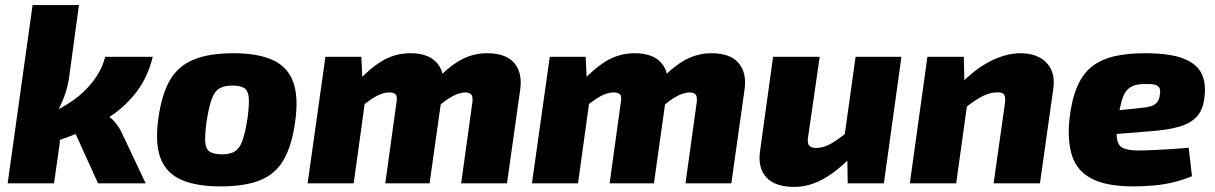

<svg xmlns="http://www.w3.org/2000/svg" viewBox="-20 -720 4771 754"><path d="M290 -700 251 -413Q246 -381 236 -351.5Q226 -322 210 -290Q212 -260 214.5 -221Q217 -182 214 -153L192 0H10L108 -700ZM580 -497Q560 -417 517.5 -361Q475 -305 420 -267.5Q365 -230 304 -204.5Q243 -179 186 -161L169 -273Q221 -293 268 -326.5Q315 -360 348 -404Q381 -448 393 -497ZM377 -280Q410 -265 429.5 -242.5Q449 -220 460 -195L552 0H365L258 -236Z M897 -511Q993 -511 1051.5 -484Q1110 -457 1131.5 -398Q1153 -339 1139 -241Q1126 -147 1093.5 -91.5Q1061 -36 1001 -12Q941 12 846 12Q751 12 692 -14Q633 -40 610.5 -98.5Q588 -157 602 -255Q615 -350 647.5 -405.5Q680 -461 740.5 -486Q801 -511 897 -511ZM894 -384Q861 -384 842 -373Q823 -362 811.5 -331Q800 -300 791 -241Q784 -189 786 -161.5Q788 -134 804 -124Q820 -114 852 -114Q884 -114 902.5 -125.5Q921 -137 932 -167.5Q943 -198 952 -255Q959 -308 957 -335.5Q955 -363 940 -373.5Q925 -384 894 -384Z M1399 -497 1404 -390 1421 -377 1369 0H1188L1258 -497ZM1591 -511Q1662 -511 1695.5 -473.5Q1729 -436 1719 -369L1667 0H1493L1537 -318Q1541 -341 1534 -349Q1527 -357 1509 -357Q1495 -357 1478.5 -351.5Q1462 -346 1440.5 -332Q1419 -318 1389 -294L1361 -374Q1424 -446 1477 -478.5Q1530 -511 1591 -511ZM1893 -511Q1966 -511 1999 -473Q2032 -435 2023 -369L1971 0H1791L1835 -318Q1838 -342 1830 -349.5Q1822 -357 1807 -357Q1794 -357 1778 -351.5Q1762 -346 1741 -332.5Q1720 -319 1692 -294L1663 -374Q1726 -446 1779 -478.5Q1832 -511 1893 -511Z M2280 -497 2285 -390 2302 -377 2250 0H2069L2139 -497ZM2472 -511Q2543 -511 2576.5 -473.5Q2610 -436 2600 -369L2548 0H2374L2418 -318Q2422 -341 2415 -349Q2408 -357 2390 -357Q2376 -357 2359.5 -351.5Q2343 -346 2321.5 -332Q2300 -318 2270 -294L2242 -374Q2305 -446 2358 -478.5Q2411 -511 2472 -511ZM2774 -511Q2847 -511 2880 -473Q2913 -435 2904 -369L2852 0H2672L2716 -318Q2719 -342 2711 -349.5Q2703 -357 2688 -357Q2675 -357 2659 -351.5Q2643 -346 2622 -332.5Q2601 -319 2573 -294L2544 -374Q2607 -446 2660 -478.5Q2713 -511 2774 -511Z M3199 -497 3153 -179Q3150 -156 3158.5 -147.5Q3167 -139 3184 -139Q3213 -139 3241 -154.5Q3269 -170 3312 -205L3342 -124Q3276 -53 3217.5 -19.5Q3159 14 3099 14Q3024 14 2989.5 -23.5Q2955 -61 2965 -128L3016 -497ZM3520 -497 3451 0H3309L3307 -134L3291 -146L3340 -497Z M3989 -511Q4030 -511 4061 -495Q4092 -479 4107.5 -447.5Q4123 -416 4116 -369L4064 0H3882L3926 -311Q3930 -338 3923 -348.5Q3916 -359 3893 -357Q3868 -357 3838 -342Q3808 -327 3766 -293L3739 -374Q3793 -438 3859.5 -474.5Q3926 -511 3989 -511ZM3765 -497 3768 -365 3784 -352 3735 0H3553L3622 -497Z M4476 -511Q4574 -511 4627.5 -490Q4681 -469 4699.5 -429.5Q4718 -390 4709 -331Q4703 -286 4678.5 -260.5Q4654 -235 4611 -222.5Q4568 -210 4502 -205L4243 -184L4255 -275L4460 -296Q4483 -298 4498.5 -302.5Q4514 -307 4523.5 -317.5Q4533 -328 4535 -349Q4538 -366 4533 -375Q4528 -384 4514.5 -387.5Q4501 -391 4475 -390Q4450 -390 4433 -384Q4416 -378 4404.5 -364.5Q4393 -351 4385.5 -325.5Q4378 -300 4371 -259Q4362 -203 4366.5 -175Q4371 -147 4391.5 -138Q4412 -129 4449 -129Q4472 -129 4507 -130.5Q4542 -132 4580.5 -134.5Q4619 -137 4648 -140L4661 -28Q4628 -14 4589 -4.5Q4550 5 4510 8.5Q4470 12 4432 12Q4325 12 4267 -18.5Q4209 -49 4190 -108.5Q4171 -168 4180 -254Q4189 -332 4211.5 -382.5Q4234 -433 4270.5 -460.5Q4307 -488 4358.5 -499.5Q4410 -511 4476 -511Z"/></svg>

Font: Exo 2 ExtraBold
Style: Italic
Weight: 800
Italic angle: -8°
Designer: Natanael Gama
Foundry: Natanael Gama
Version: Version 2.010